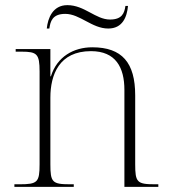

<svg xmlns="http://www.w3.org/2000/svg" viewBox="-20 -727 663 747"><path d="M401 -616C457 -616 474 -661 478 -704H468C464 -676 455 -651 408 -651C352 -651 309 -707 242 -707C185 -707 166 -656 162 -616H172C176 -643 183 -673 234 -673C291 -673 338 -616 401 -616ZM36 0H267V-10H253C183 -10 176 -18 176 -88V-347C176 -436 210 -528 334 -528C430 -528 464 -465 464 -377V0H596V-10H583C513 -10 506 -18 506 -88V-356C506 -483 455 -543 339 -543C267 -543 202 -507 178 -430H176V-536H41V-526H64C124 -526 134 -517 134 -449V-88C134 -18 126 -10 56 -10H36Z"/></svg>

Font: Noto Serif Display ExtraLight
Style: Regular
Weight: 200
Designer: Monotype Design Team
Foundry: Monotype Imaging Inc.
Version: Version 2.009